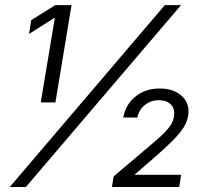

<svg xmlns="http://www.w3.org/2000/svg" viewBox="-20 -748 827 768"><path d="M266.1 -727.5 201.7 -338.4H143.1L199.2 -675.8H196.3L96.2 -612.3L105 -667.5L201.2 -727.5ZM19 0 639.2 -727.5H704.1L83.5 0ZM427.7 0 434.6 -42.5 594.2 -177.7Q621.6 -200.7 638.4 -218Q655.3 -235.4 664.3 -250.2Q673.3 -265.1 675.8 -281.7Q680.7 -312 663.8 -329.6Q647 -347.2 615.7 -347.2Q583.5 -347.2 559.3 -327.9Q535.2 -308.6 529.3 -277.8H473.1Q481.9 -329.6 521.7 -361.8Q561.5 -394 618.2 -394Q675.8 -394 708.3 -363Q740.7 -332 732.4 -283.7Q729.5 -268.6 722.7 -253.4Q715.8 -238.3 702.4 -220.9Q689 -203.6 667 -181.9Q645 -160.2 612.3 -130.9L520.5 -51.3L519.5 -48.8H704.6L696.8 0Z"/></svg>

Font: Inter 20pt Light
Style: Italic
Weight: 300
Italic angle: -9.3988°
Version: Version 4.001;git-66647c0bb